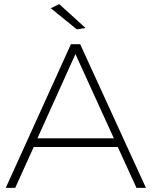

<svg xmlns="http://www.w3.org/2000/svg" viewBox="-20 -914 738 934"><path d="M396 -778 268 -894 227 -874 354 -771ZM644 0H690L370 -699H325L8 0H54L144 -199H553ZM162 -241 347 -651 534 -241Z"/></svg>

Font: Montserrat arm ExtraLight
Style: Regular
Weight: 275
Designer: Julieta Ulanovsky
Foundry: Julieta Ulanovsky
Version: Version 6.000;PS 006.000;hotconv 1.0.88;makeotf.lib2.5.64775